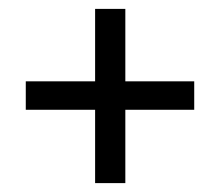

<svg xmlns="http://www.w3.org/2000/svg" viewBox="-20 -573 495 432"><path d="M194 -553V-390H38V-326H194V-161H262V-326H417V-390H262V-553Z"/></svg>

Font: Non Bureau Light
Style: Regular
Weight: 300
Designer: Jona Saucedo
Foundry: Non Foundry
Version: Version 1.000;FEAKit 1.0